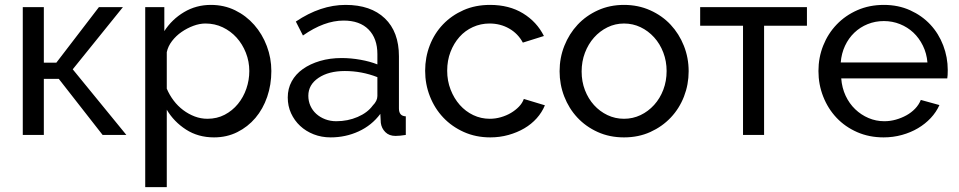

<svg xmlns="http://www.w3.org/2000/svg" viewBox="-20 -551 3917 784"><path d="M384 -522H482L277 -268L496 0H399L220 -229H159V0H73V-522H159V-295H210Z M854 10Q789 10 739.5 -22Q690 -54 661 -103V213H573V-522H651V-424Q682 -472 731.5 -501.5Q781 -531 841 -531Q895 -531 940 -509Q985 -487 1018 -449.5Q1051 -412 1069.5 -363Q1088 -314 1088 -261Q1088 -205 1071 -155.5Q1054 -106 1023 -69.5Q992 -33 949 -11.5Q906 10 854 10ZM827 -66Q866 -66 897.5 -82.5Q929 -99 951.5 -126.5Q974 -154 986 -189Q998 -224 998 -261Q998 -300 984 -335.5Q970 -371 946 -397.5Q922 -424 889.5 -439.5Q857 -455 819 -455Q795 -455 769.5 -445.5Q744 -436 721.5 -420.5Q699 -405 682.5 -383.5Q666 -362 661 -338V-189Q672 -163 689 -140.5Q706 -118 728 -101.5Q750 -85 775 -75.5Q800 -66 827 -66Z M1330 10Q1293 10 1261 -2.5Q1229 -15 1205.5 -37Q1182 -59 1168.5 -88.5Q1155 -118 1155 -153Q1155 -189 1171 -218.5Q1187 -248 1216.5 -269Q1246 -290 1286.5 -302Q1327 -314 1375 -314Q1413 -314 1452 -307Q1491 -300 1521 -288V-330Q1521 -394 1485 -430.5Q1449 -467 1383 -467Q1304 -467 1217 -406L1188 -463Q1289 -531 1391 -531Q1494 -531 1551.5 -476Q1609 -421 1609 -321V-108Q1609 -77 1637 -76V0Q1623 2 1614 3Q1605 4 1595 4Q1569 4 1553.5 -11.5Q1538 -27 1535 -49L1533 -86Q1498 -39 1444.5 -14.5Q1391 10 1330 10ZM1353 -56Q1400 -56 1440.5 -73.5Q1481 -91 1502 -120Q1521 -139 1521 -159V-236Q1457 -261 1388 -261Q1322 -261 1280.5 -233Q1239 -205 1239 -160Q1239 -138 1247.5 -119Q1256 -100 1271.5 -86Q1287 -72 1308 -64Q1329 -56 1353 -56Z M1716 -262Q1716 -317 1735 -366Q1754 -415 1789 -451.5Q1824 -488 1872.5 -509.5Q1921 -531 1981 -531Q2059 -531 2115.5 -496.5Q2172 -462 2201 -404L2115 -377Q2095 -414 2059 -434.5Q2023 -455 1979 -455Q1943 -455 1911 -440.5Q1879 -426 1856 -400Q1833 -374 1819.5 -339Q1806 -304 1806 -262Q1806 -221 1820 -185Q1834 -149 1857.5 -122.5Q1881 -96 1912.5 -81Q1944 -66 1980 -66Q2003 -66 2025.5 -72.5Q2048 -79 2066.5 -90Q2085 -101 2099 -115.5Q2113 -130 2119 -147L2205 -121Q2193 -92 2171.5 -68Q2150 -44 2121 -27Q2092 -10 2056.5 0Q2021 10 1982 10Q1923 10 1874 -12Q1825 -34 1790 -71Q1755 -108 1735.5 -157.5Q1716 -207 1716 -262Z M2528 10Q2469 10 2420.5 -12Q2372 -34 2337.5 -71Q2303 -108 2284 -157Q2265 -206 2265 -260Q2265 -315 2284.5 -364Q2304 -413 2338.5 -450Q2373 -487 2421.5 -509Q2470 -531 2528 -531Q2586 -531 2635 -509Q2684 -487 2718.5 -450Q2753 -413 2772.5 -364Q2792 -315 2792 -260Q2792 -206 2773 -157Q2754 -108 2719 -71Q2684 -34 2635.5 -12Q2587 10 2528 10ZM2355 -259Q2355 -218 2368.5 -183Q2382 -148 2405.5 -122Q2429 -96 2460.5 -81Q2492 -66 2528 -66Q2564 -66 2595.5 -81Q2627 -96 2651 -122.5Q2675 -149 2688.5 -184.5Q2702 -220 2702 -261Q2702 -301 2688.5 -336.5Q2675 -372 2651 -398.5Q2627 -425 2595.5 -440Q2564 -455 2528 -455Q2492 -455 2460.5 -439.5Q2429 -424 2405.5 -397.5Q2382 -371 2368.5 -335.5Q2355 -300 2355 -259Z M3100 0H3014V-446H2839V-522H3275V-446H3100Z M3588 10Q3529 10 3480 -11.5Q3431 -33 3396 -70Q3361 -107 3341.5 -156.5Q3322 -206 3322 -261Q3322 -316 3341.5 -365Q3361 -414 3396.5 -451Q3432 -488 3481 -509.5Q3530 -531 3589 -531Q3648 -531 3696.5 -509Q3745 -487 3779 -450.5Q3813 -414 3831.5 -365.5Q3850 -317 3850 -265Q3850 -254 3849.5 -245Q3849 -236 3848 -231H3415Q3418 -192 3433 -160Q3448 -128 3472 -105Q3496 -82 3526.5 -69Q3557 -56 3591 -56Q3615 -56 3638 -62.5Q3661 -69 3681 -80Q3701 -91 3716.5 -107Q3732 -123 3740 -143L3816 -122Q3803 -93 3780.5 -69Q3758 -45 3728.5 -27.5Q3699 -10 3663 0Q3627 10 3588 10ZM3767 -296Q3764 -333 3748.5 -364.5Q3733 -396 3709.5 -418Q3686 -440 3655 -452.5Q3624 -465 3589 -465Q3554 -465 3523 -452.5Q3492 -440 3468.5 -417.5Q3445 -395 3430.5 -364Q3416 -333 3413 -296Z"/></svg>

Font: PTCRaleway Medium
Style: Regular
Weight: 500
Designer: Matt McInerney, Pablo Impallari, Rodrigo Fuenzalida
Foundry: Matt McInerney, Pablo Impallari, Rodrigo Fuenzalida
Version: Version 3.000g; ttfautohint (v1.5) -l 8 -r 28 -G 28 -x 14 -D